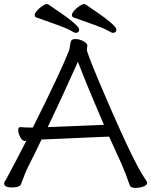

<svg xmlns="http://www.w3.org/2000/svg" viewBox="-21 -900 732 929"><path d="M-1 -12Q-1 -18 3 -23.5Q7 -29 11 -36.5Q15 -44 24.5 -62Q34 -80 53.5 -116.5Q73 -153 106 -218H99Q87 -218 77 -236.5Q67 -255 67 -270Q67 -285 78 -285H80Q98 -283 119 -283H138Q273 -553 312 -653Q316 -662 318 -680.5Q320 -699 325 -705Q330 -711 345.5 -711Q361 -711 380 -702Q399 -693 402 -680L399 -660Q399 -647 452 -520Q619 -124 680 -36Q691 -20 691 -16Q691 -4 673 2.5Q655 9 633 9Q611 9 607 -3Q588 -59 566 -109L507 -239L484 -238Q460 -237 423 -235.5Q386 -234 344.5 -232Q303 -230 265.5 -228.5Q228 -227 204.5 -226Q181 -225 180 -225Q164 -191 148 -159L118 -99Q99 -61 81 -10Q75 7 37 7Q-1 7 -1 -12ZM482 -296Q397 -493 356 -601Q273 -416 210 -285ZM542 -758Q542 -741 525 -741Q520 -741 500 -752.5Q480 -764 432 -781Q384 -798 334 -816Q327 -819 327 -827.5Q327 -836 338 -848.5Q349 -861 363 -870.5Q377 -880 383.5 -880Q390 -880 392 -879Q542 -780 542 -758ZM362 -758Q362 -741 345 -741Q340 -741 320 -752.5Q300 -764 252 -781Q204 -798 154 -816Q147 -819 147 -827.5Q147 -836 158 -848.5Q169 -861 183 -870.5Q197 -880 203.5 -880Q210 -880 212 -879Q362 -780 362 -758Z"/></svg>

Font: QiushuiShotai
Style: Regular
Weight: 600
Designer: Fontworks Inc.
Foundry: Fontworks Inc.
Version: Version 1.250